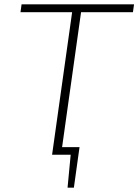

<svg xmlns="http://www.w3.org/2000/svg" viewBox="-20 -710 635 881"><path d="M220 0 225 -35H345L340 0ZM290 151 305 -7H341L319 151ZM357 -690 260 0H219L316 -690ZM595 -690 590 -654H74L79 -690Z"/></svg>

Font: Exo 2 ExtraLight
Style: Italic
Weight: 250
Italic angle: -8°
Designer: Natanael Gama
Foundry: Natanael Gama
Version: Version 2.010